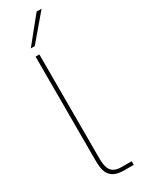

<svg xmlns="http://www.w3.org/2000/svg" viewBox="-240 -941 722 968"><g transform="rotate(-30 121.5 -457.0)"><path d="M63 -720V-121C63 -61 68 0 163 0H219V-21H160C93 -21 85 -64 85 -120V-720ZM63 -768H86L210 -914H181Z"/></g></svg>

Font: Aspekta 50
Style: Regular
Weight: 50
Designer: Ivo Dolenc
Version: Version 2.000